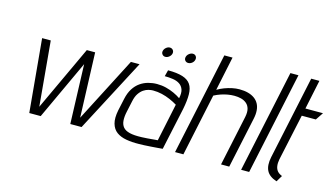

<svg xmlns="http://www.w3.org/2000/svg" viewBox="-82 -977 2206 1266"><g transform="rotate(15 1021.0 -343.5)"><path d="M487 -499H430L224 -57L184 -499H125L171 0H249L437 -405L451 0H528L790 -499H731L503 -57Z M955 -657Q942 -657 930 -647Q918 -637 915 -623Q912 -610 920 -600Q928 -590 941 -590Q955 -590 967 -600Q979 -610 982 -623Q985 -637 977 -647Q969 -657 955 -657ZM1112 -657Q1099 -657 1086.5 -647Q1074 -637 1071 -623Q1068 -609 1076 -599.5Q1084 -590 1097 -590Q1111 -590 1123 -599.5Q1135 -609 1138 -623Q1141 -637 1133.5 -647Q1126 -657 1112 -657ZM1100 -350Q1080 -364 1054 -376Q1028 -388 998.5 -395.5Q969 -403 936 -403Q906 -403 876.5 -395Q847 -387 822 -369.5Q797 -352 778.5 -323Q760 -294 751 -252L733 -169Q722 -114 732 -78Q742 -42 768.5 -22.5Q795 -3 834.5 4Q874 11 922 10Q937 10 957.5 9Q978 8 1000 6.5Q1022 5 1041 3.5Q1060 2 1071.5 1Q1083 0 1082 0L1144 -288Q1156 -348 1155.5 -390.5Q1155 -433 1137.5 -459Q1120 -485 1082 -497Q1044 -509 982 -509L971 -466Q1000 -466 1027 -462Q1054 -458 1073 -445.5Q1092 -433 1100 -410.5Q1108 -388 1100 -350ZM1090 -303 1036 -46Q1036 -46 1031 -45.5Q1026 -45 1017 -44.5Q1008 -44 994.5 -42.5Q981 -41 964.5 -40Q948 -39 928 -38Q877 -36 846 -43.5Q815 -51 800.5 -68.5Q786 -86 784 -113Q782 -140 790 -176L806 -250Q813 -284 827 -304.5Q841 -325 857.5 -336Q874 -347 891 -351Q908 -355 921 -355Q953 -355 982.5 -348Q1012 -341 1039.5 -329Q1067 -317 1090 -303Z M1322 -467 1371 -700H1315L1166 0H1223L1313 -425Q1336 -437 1358.5 -444.5Q1381 -452 1403.5 -456Q1426 -460 1449 -460Q1473 -460 1494.5 -454.5Q1516 -449 1532 -435.5Q1548 -422 1554 -399.5Q1560 -377 1553 -343L1480 0H1536L1610 -346Q1617 -378 1615 -404Q1613 -430 1602.5 -449.5Q1592 -469 1573.5 -482.5Q1555 -496 1529 -503Q1503 -510 1470 -510Q1446 -510 1420 -504.5Q1394 -499 1369 -489.5Q1344 -480 1322 -467Z M1617 0H1672L1821 -700H1766Z M1843 -132 1911 -448H2007L2042 -500H1922L1964 -700H1908L1787 -132Q1775 -74 1792.5 -39Q1810 -4 1862 13L1888 -30Q1867 -38 1855.5 -51.5Q1844 -65 1841 -85.5Q1838 -106 1843 -132Z"/></g></svg>

Font: Advent Pro
Style: Italic
Weight: 400
Italic angle: -12°
Designer: VivaRado, Andreas Kalpakidis
Foundry: VivaRado, Andreas Kalpakidis
Version: Version 3.000